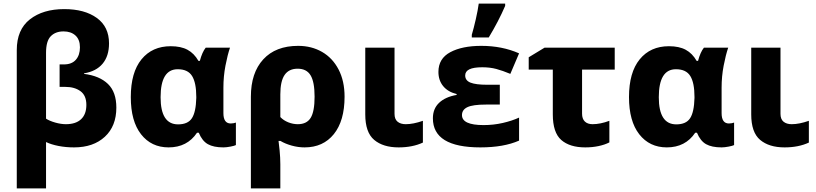

<svg xmlns="http://www.w3.org/2000/svg" viewBox="-20 -816 4574 1076"><path d="M591 -573Q591 -502 555 -459Q519 -416 451 -405V-402Q538 -391 585 -345.5Q632 -300 632 -213Q632 -109 567.5 -49.5Q503 10 395 10Q349 10 308 2Q267 -6 238 -20V240H74V-535Q74 -650 147.5 -707.5Q221 -765 340 -765Q454 -765 522.5 -715.5Q591 -666 591 -573ZM238 -520V-151Q258 -138 290 -129Q322 -120 349 -120Q405 -120 434.5 -148Q464 -176 464 -228Q464 -281 431 -305Q398 -329 347 -329H314V-455H338Q382 -455 405 -481Q428 -507 428 -551Q428 -594 403 -617Q378 -640 336 -640Q291 -640 264.5 -613Q238 -586 238 -520Z M713 -272Q713 -410 773 -483.5Q833 -557 937 -557Q994 -557 1031 -537Q1068 -517 1092 -475H1100Q1113 -524 1133 -549H1269Q1255 -508 1243.5 -448Q1232 -388 1232 -325V-182Q1232 -124 1273 -124Q1281 -124 1289 -125.5Q1297 -127 1302 -129V-3Q1295 1 1272 5.5Q1249 10 1232 10Q1177 10 1145 -8Q1113 -26 1094 -72H1084Q1029 10 925 10Q828 10 770.5 -63.5Q713 -137 713 -272ZM1080 -267V-273Q1080 -352 1056.5 -390Q1033 -428 976 -428Q880 -428 880 -271Q880 -119 978 -119Q1033 -119 1055.5 -153.5Q1078 -188 1080 -267Z M1687 10Q1651 10 1615 0Q1579 -10 1552 -26H1541Q1543 -14 1547 27Q1551 68 1551 104V240H1386V-274Q1386 -408 1455.5 -483.5Q1525 -559 1651 -559Q1726 -559 1785 -525Q1844 -491 1877.5 -426.5Q1911 -362 1911 -274Q1911 -139 1851 -64.5Q1791 10 1687 10ZM1551 -287V-160Q1569 -141 1595.5 -130.5Q1622 -120 1649 -120Q1699 -120 1721 -155.5Q1743 -191 1743 -274Q1743 -357 1720.5 -394Q1698 -431 1648 -431Q1599 -431 1575 -396Q1551 -361 1551 -287Z M2191 -178Q2191 -148 2208 -134Q2225 -120 2254 -120Q2296 -120 2350 -139V-17Q2292 10 2214 10Q2127 10 2077 -32Q2027 -74 2027 -175V-549H2191Z M2781 -230H2703Q2630 -230 2599.5 -215.5Q2569 -201 2569 -171Q2569 -115 2690 -115Q2746 -115 2798 -127Q2850 -139 2889 -157V-28Q2803 10 2672 10Q2406 10 2406 -153Q2406 -207 2441 -240Q2476 -273 2539 -284V-289Q2490 -301 2463.5 -333.5Q2437 -366 2437 -413Q2437 -488 2503.5 -523.5Q2570 -559 2677 -559Q2794 -559 2889 -517L2840 -402Q2797 -420 2761.5 -429.5Q2726 -439 2683 -439Q2634 -439 2610.5 -427.5Q2587 -416 2587 -393Q2587 -365 2616.5 -353Q2646 -341 2712 -341H2781ZM2624 -621Q2635 -658 2646.5 -708.5Q2658 -759 2663 -796H2811V-783Q2774 -697 2719 -606H2624Z M3425 -426H3242V-179Q3242 -150 3257.5 -135Q3273 -120 3301 -120Q3344 -120 3395 -139V-18Q3370 -5 3335 2.5Q3300 10 3260 10Q3173 10 3125.5 -31.5Q3078 -73 3078 -175V-426H2943V-495L3032 -549H3425Z M3505 -272Q3505 -410 3565 -483.5Q3625 -557 3729 -557Q3786 -557 3823 -537Q3860 -517 3884 -475H3892Q3905 -524 3925 -549H4061Q4047 -508 4035.5 -448Q4024 -388 4024 -325V-182Q4024 -124 4065 -124Q4073 -124 4081 -125.5Q4089 -127 4094 -129V-3Q4087 1 4064 5.5Q4041 10 4024 10Q3969 10 3937 -8Q3905 -26 3886 -72H3876Q3821 10 3717 10Q3620 10 3562.5 -63.5Q3505 -137 3505 -272ZM3872 -267V-273Q3872 -352 3848.5 -390Q3825 -428 3768 -428Q3672 -428 3672 -271Q3672 -119 3770 -119Q3825 -119 3847.5 -153.5Q3870 -188 3872 -267Z M4354 -178Q4354 -148 4371 -134Q4388 -120 4417 -120Q4459 -120 4513 -139V-17Q4455 10 4377 10Q4290 10 4240 -32Q4190 -74 4190 -175V-549H4354Z"/></svg>

Font: Noto Sans UI ExtraBold
Style: Regular
Weight: 800
Designer: Monotype Design Team
Foundry: Monotype Imaging Inc.
Version: Version 1.001